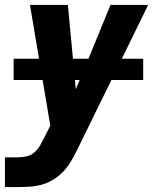

<svg xmlns="http://www.w3.org/2000/svg" viewBox="-30 -540 650 775"><path d="M-10 215V95H44Q62 95 79.5 90.5Q97 86 110.5 73.5Q124 61 133 45Q142 29 150 13L173 -33L91 -520H244L276 -180L303 -244L416 -520H568L281 66Q271 86 260 105.5Q249 125 234 143Q216 164 193.5 179.5Q171 195 146 203Q121 211 95.5 213Q70 215 44 215ZM548 -217H25V-303H548Z"/></svg>

Font: Iosevka SS04 Heavy Extended
Style: Italic
Weight: 900
Width: 7
Italic angle: -9°
Monospace: yes
Designer: Belleve Invis
Foundry: Belleve Invis
Version: Version 19.0.0; ttfautohint (v1.8.4)